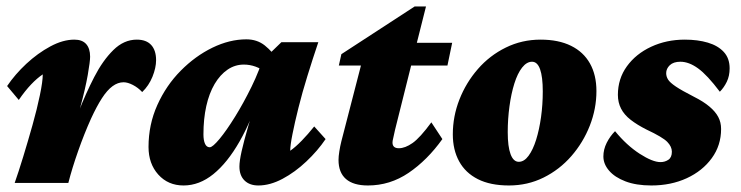

<svg xmlns="http://www.w3.org/2000/svg" viewBox="-20 -566 2293 594"><path d="M362.3 -311.5Q344.7 -311.5 328.1 -299.3Q311.5 -287.1 295.4 -262.2Q279.3 -237.3 261.7 -199.2Q240.2 -151.4 221.7 -98.6Q203.1 -45.9 191.4 0H25.4Q37.1 -33.2 51.8 -81.1Q66.4 -128.9 80.6 -179.2Q94.7 -229.5 103.5 -272Q112.3 -314.5 112.3 -335.9Q94.7 -324.2 76.2 -304.7Q57.6 -285.2 38.1 -256.8L2 -299.8Q26.4 -335.9 61.5 -368.7Q96.7 -401.4 135.7 -422.4Q174.8 -443.4 210 -443.4Q234.4 -443.4 246.6 -429.7Q258.8 -416 258.8 -390.6Q258.8 -376 251.5 -334Q244.1 -292 228.5 -234.4Q212.9 -176.8 186.5 -113.3H182.6Q201.2 -163.1 223.1 -219.7Q245.1 -276.4 271.5 -327.6Q297.9 -378.9 330.6 -411.1Q363.3 -443.4 403.3 -443.4Q432.6 -443.4 447.8 -426.8Q462.9 -410.2 462.9 -379.9Q462.9 -356.4 451.7 -328.6Q440.4 -300.8 419.9 -281.2Q407.2 -294.9 391.1 -303.2Q375 -311.5 362.3 -311.5Z M547.9 7.8Q500 7.8 469.7 -25.9Q439.5 -59.6 439.5 -111.3Q439.5 -180.7 466.8 -241.2Q494.1 -301.8 539.1 -347.2Q584 -392.6 637.2 -418.5Q690.4 -444.3 742.2 -444.3Q775.4 -444.3 799.3 -425.3Q823.2 -406.2 846.7 -372.1L802.7 -341.8Q788.1 -353.5 770.5 -359.9Q752.9 -366.2 734.4 -366.2Q707 -366.2 684.1 -350.6Q661.1 -335 644 -306.2Q627 -277.3 618.2 -237.8Q609.4 -198.2 609.4 -150.4Q609.4 -131.8 614.3 -121.1Q619.1 -110.4 628.9 -110.4Q637.7 -110.4 659.2 -136.2Q680.7 -162.1 707 -204.6Q733.4 -247.1 758.3 -297.9Q783.2 -348.6 797.9 -399.4L818.4 -404.3L850.6 -435.5H964.8Q947.3 -383.8 931.2 -331.5Q915 -279.3 903.3 -232.4Q891.6 -185.5 884.8 -150.9Q877.9 -116.2 877.9 -99.6Q894.5 -111.3 913.6 -130.9Q932.6 -150.4 952.1 -174.8L987.3 -135.7Q962.9 -99.6 927.7 -66.4Q892.6 -33.2 854 -12.7Q815.4 7.8 779.3 7.8Q752 7.8 736.3 -7.8Q720.7 -23.4 720.7 -50.8Q720.7 -67.4 727.5 -98.1Q734.4 -128.9 748 -175.8Q761.7 -222.7 782.2 -286.1H788.1Q758.8 -194.3 721.2 -128.4Q683.6 -62.5 640.1 -27.3Q596.7 7.8 547.9 7.8Z M1348.6 -135.7Q1301.8 -70.3 1244.1 -31.2Q1186.5 7.8 1118.2 7.8Q1073.2 7.8 1050.3 -12.2Q1027.3 -32.2 1027.3 -71.3Q1027.3 -82 1029.8 -97.7Q1032.2 -113.3 1036.1 -128.9L1096.7 -363.3H1028.3L1036.1 -398.4L1262.7 -545.9H1297.9L1258.8 -390.6L1202.1 -164.1Q1198.2 -145.5 1196.3 -137.7Q1194.3 -129.9 1194.3 -125Q1194.3 -107.4 1213.9 -107.4Q1233.4 -107.4 1256.3 -123.5Q1279.3 -139.6 1314.5 -187.5ZM1210 -363.3 1223.6 -433.6H1378.9L1364.3 -363.3Z M1554.7 7.8Q1497.1 7.8 1458.5 -11.7Q1419.9 -31.2 1400.4 -66.9Q1380.9 -102.5 1380.9 -150.4Q1380.9 -206.1 1401.4 -258.3Q1421.9 -310.5 1458.5 -352.5Q1495.1 -394.5 1544.9 -418.9Q1594.7 -443.4 1652.3 -443.4Q1708 -443.4 1746.6 -424.3Q1785.2 -405.3 1805.2 -369.6Q1825.2 -334 1825.2 -284.2Q1825.2 -229.5 1804.7 -177.2Q1784.2 -125 1747.6 -83Q1710.9 -41 1661.6 -16.6Q1612.3 7.8 1554.7 7.8ZM1585 -65.4Q1601.6 -65.4 1615.2 -84Q1628.9 -102.5 1638.7 -133.8Q1648.4 -165 1653.8 -203.6Q1659.2 -242.2 1659.2 -283.2Q1659.2 -328.1 1650.9 -351.6Q1642.6 -375 1626 -375Q1609.4 -375 1595.2 -356.9Q1581.1 -338.9 1571.3 -307.6Q1561.5 -276.4 1556.2 -237.3Q1550.8 -198.2 1550.8 -157.2Q1550.8 -112.3 1559.6 -88.9Q1568.4 -65.4 1585 -65.4Z M1995.1 7.8Q1948.2 7.8 1915 -4.9Q1881.8 -17.6 1864.3 -38.1Q1846.7 -58.6 1846.7 -82Q1846.7 -103.5 1856.9 -124Q1867.2 -144.5 1882.8 -160.2Q1918.9 -116.2 1959 -90.3Q1999 -64.5 2023.4 -64.5Q2037.1 -64.5 2047.9 -71.8Q2058.6 -79.1 2058.6 -96.7Q2058.6 -112.3 2044.4 -127Q2030.3 -141.6 1980.5 -165Q1951.2 -179.7 1931.2 -195.3Q1911.1 -210.9 1901.4 -230Q1891.6 -249 1891.6 -272.5Q1891.6 -322.3 1919.4 -360.8Q1947.3 -399.4 1994.6 -421.4Q2042 -443.4 2098.6 -443.4Q2138.7 -443.4 2169.9 -434.1Q2201.2 -424.8 2219.2 -405.3Q2237.3 -385.7 2237.3 -354.5Q2237.3 -331.1 2228.5 -313Q2219.7 -294.9 2207 -282.2Q2168 -334 2139.6 -354.5Q2111.3 -375 2085 -375Q2063.5 -375 2052.2 -364.3Q2041 -353.5 2041 -339.8Q2041 -329.1 2046.9 -319.8Q2052.7 -310.5 2070.8 -298.3Q2088.9 -286.1 2127 -266.6Q2156.2 -252 2174.8 -236.3Q2193.4 -220.7 2202.1 -204.1Q2210.9 -187.5 2210.9 -167Q2210.9 -116.2 2182.1 -76.7Q2153.3 -37.1 2104.5 -14.6Q2055.7 7.8 1995.1 7.8Z"/></svg>

Font: Crimson Pro Black
Style: Italic
Weight: 900
Italic angle: -12°
Designer: Jacques Le Bailly
Foundry: Baron von Fonthausen
Version: Version 1.003